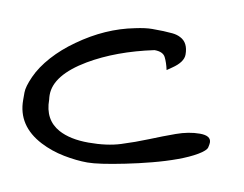

<svg xmlns="http://www.w3.org/2000/svg" viewBox="-56 -512 746 587"><g transform="rotate(10 316.5 -218.5)"><path d="M606.4 -125Q606.4 -120.1 604 -109.9Q601.6 -99.6 577.6 -85.4Q553.7 -71.3 519 -58.6Q484.4 -45.9 443.4 -35.2Q402.3 -24.4 363.3 -16.6Q282.2 0 248 0Q213.9 0 174.3 -7.8Q134.8 -15.6 100.6 -33.2Q21.5 -74.2 21.5 -154.3Q21.5 -160.2 21.5 -177.7Q21.5 -195.3 36.1 -228Q50.8 -260.7 80.1 -293.5Q109.4 -326.2 148.4 -353.5Q230.5 -412.1 320.3 -429.7Q351.6 -436.5 372.6 -436.5Q393.6 -436.5 407.2 -436Q420.9 -435.5 435.5 -434.1Q450.2 -432.6 460.9 -426.8Q486.3 -414.1 486.3 -377Q486.3 -353.5 453.1 -331.1Q444.3 -325.2 437.5 -320.3Q432.6 -342.8 424.8 -358.4Q417 -374 390.6 -374Q275.4 -349.6 192.4 -300.8Q98.6 -245.1 98.6 -183.6Q98.6 -176.8 99.6 -168.9Q99.6 -106.4 147.5 -80.1Q183.6 -60.5 240.7 -60.5Q297.9 -60.5 339.8 -73.7Q381.8 -86.9 421.4 -103Q460.9 -119.1 499 -132.8Q537.1 -146.5 571.8 -146.5Q606.4 -146.5 606.4 -125Z"/></g></svg>

Font: Architects Daughter
Style: Regular
Weight: 400
Designer: Kimberly Geswein
Foundry: Kimberly Geswein
Version: Version 1.003 2010